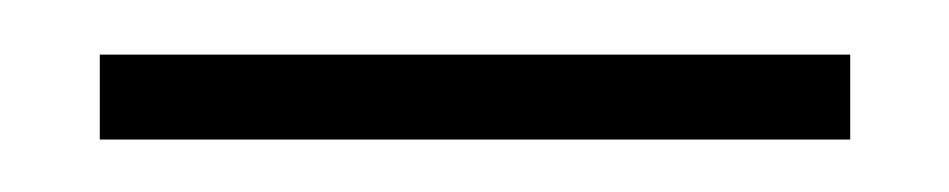

<svg xmlns="http://www.w3.org/2000/svg" viewBox="-20 -600 351 71"><path d="M16.9 -548.4V-579.8H294.4V-548.4Z"/></svg>

Font: Playfair SemiBold
Style: Regular
Weight: 600
Designer: Claus Eggers Sørensen
Foundry: Claus Eggers Sørensen
Version: Version 2.001;gftools[0.9.30]